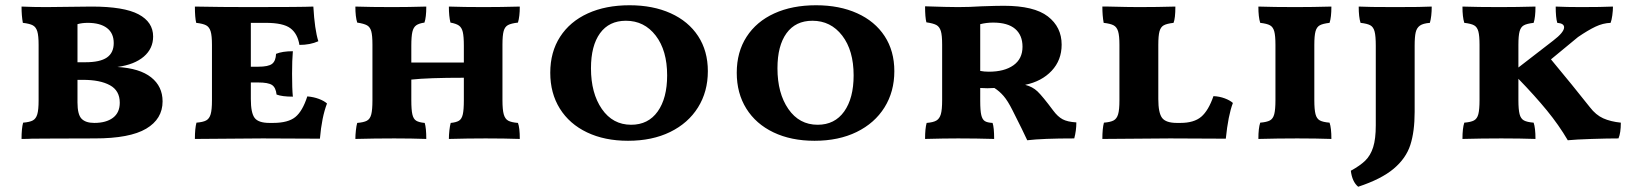

<svg xmlns="http://www.w3.org/2000/svg" viewBox="-20 -527 6226 731"><path d="M599 -141Q599 -74 536.5 -37Q474 0 341 0Q231 0 180.5 0.5Q130 1 101 1Q89 2 62 2Q62 -38 68 -60Q93 -62 105 -68.5Q117 -75 122 -92Q127 -109 127 -145V-356Q127 -391 122 -407.5Q117 -424 105 -430.5Q93 -437 67 -440Q62 -467 62 -502Q106 -500 156 -500L329 -502Q452 -502 507.5 -472.5Q563 -443 563 -388Q563 -342 527.5 -311.5Q492 -281 427 -272Q512 -267 555.5 -232.5Q599 -198 599 -141ZM314 -440Q292 -440 275 -435V-290H305Q361 -290 387 -308Q413 -326 413 -363Q413 -401 387 -420.5Q361 -440 314 -440ZM436 -136Q436 -182 398.5 -202.5Q361 -223 296 -223H275V-137Q275 -91 290.5 -75Q306 -59 339 -59Q384 -59 410 -78.5Q436 -98 436 -136Z M1225 -133Q1205 -81 1198 1L980 0L722 2Q722 -38 728 -60Q753 -62 765 -68.5Q777 -75 782 -92Q787 -109 787 -145V-356Q787 -391 782 -407.5Q777 -424 765 -430.5Q753 -437 727 -440Q722 -460 722 -502Q818 -500 935 -500Q1130 -500 1173 -502Q1178 -414 1192 -370Q1161 -356 1120 -356Q1113 -399 1085.5 -419.5Q1058 -440 992 -440H935V-273H963Q1002 -273 1016 -284Q1030 -295 1031 -322Q1055 -332 1095 -332Q1092 -298 1092 -246Q1092 -189 1095 -159Q1054 -159 1033 -167Q1030 -194 1015.5 -203.5Q1001 -213 963 -213H935V-150Q935 -97 949.5 -78Q964 -59 1006 -59H1019Q1077 -59 1104.5 -81.5Q1132 -104 1150 -160Q1174 -158 1194 -150.5Q1214 -143 1225 -133Z M1952 -59Q1959 -41 1959 2Q1901 0 1829 0Q1761 0 1689 2Q1689 -13 1691 -31Q1693 -49 1696 -59Q1717 -61 1727.5 -67.5Q1738 -74 1742 -91.5Q1746 -109 1746 -145V-231Q1610 -231 1546 -224V-145Q1546 -109 1550 -91.5Q1554 -74 1564.5 -67.5Q1575 -61 1597 -59Q1603 -40 1603 2Q1547 0 1481 0Q1407 0 1333 2Q1333 -13 1335 -31Q1337 -49 1340 -59Q1365 -61 1377 -67.5Q1389 -74 1393.5 -91.5Q1398 -109 1398 -145V-357Q1398 -392 1393.5 -408Q1389 -424 1377.5 -430.5Q1366 -437 1340 -441Q1333 -463 1333 -502Q1391 -500 1475 -500Q1535 -500 1603 -502Q1603 -461 1596 -441Q1575 -438 1564.5 -430.5Q1554 -423 1550 -405.5Q1546 -388 1546 -353V-289H1746V-353Q1746 -388 1742 -405Q1738 -422 1727.5 -429.5Q1717 -437 1695 -441Q1689 -465 1689 -502Q1745 -500 1822 -500Q1887 -500 1959 -502Q1959 -464 1952 -441Q1926 -438 1914 -431.5Q1902 -425 1897.5 -408.5Q1893 -392 1893 -357V-145Q1893 -109 1898 -91.5Q1903 -74 1915 -67.5Q1927 -61 1952 -59Z M2075 -250Q2075 -329 2112.5 -387Q2150 -445 2218 -476Q2286 -507 2377 -507Q2466 -507 2533.5 -476.5Q2601 -446 2638 -389.5Q2675 -333 2675 -256Q2675 -178 2637.5 -118Q2600 -58 2531.5 -24.5Q2463 9 2371 9Q2282 9 2215 -23Q2148 -55 2111.5 -113.5Q2075 -172 2075 -250ZM2520 -240Q2520 -335 2476.5 -391.5Q2433 -448 2363 -448Q2299 -448 2264.5 -400.5Q2230 -353 2230 -267Q2230 -172 2271.5 -112Q2313 -52 2383 -52Q2448 -52 2484 -102.5Q2520 -153 2520 -240Z M2785 -250Q2785 -329 2822.5 -387Q2860 -445 2928 -476Q2996 -507 3087 -507Q3176 -507 3243.5 -476.5Q3311 -446 3348 -389.5Q3385 -333 3385 -256Q3385 -178 3347.5 -118Q3310 -58 3241.5 -24.5Q3173 9 3081 9Q2992 9 2925 -23Q2858 -55 2821.5 -113.5Q2785 -172 2785 -250ZM3230 -240Q3230 -335 3186.5 -391.5Q3143 -448 3073 -448Q3009 -448 2974.5 -400.5Q2940 -353 2940 -267Q2940 -172 2981.5 -112Q3023 -52 3093 -52Q3158 -52 3194 -102.5Q3230 -153 3230 -240Z M4078 -61Q4078 -30 4070 0Q3949 0 3891 7Q3877 -24 3835 -107Q3817 -143 3801 -161.5Q3785 -180 3766 -192L3739 -191L3712 -192V-143Q3712 -106 3716 -89Q3720 -72 3729.5 -66Q3739 -60 3759 -59Q3765 -42 3765 2Q3697 0 3628 0Q3574 0 3502 2Q3502 -38 3508 -59Q3533 -61 3545 -68Q3557 -75 3562 -92Q3567 -109 3567 -146V-357Q3567 -393 3562 -409Q3557 -425 3545.5 -431.5Q3534 -438 3507 -442Q3502 -461 3502 -503Q3589 -500 3628 -500Q3671 -500 3717 -503Q3775 -505 3802 -505Q3917 -505 3969.5 -464.5Q4022 -424 4022 -357Q4022 -298 3984 -257.5Q3946 -217 3883 -204Q3911 -197 3930 -179Q3949 -161 3990 -106Q4007 -83 4025.5 -73Q4044 -63 4078 -61ZM3873 -349Q3873 -393 3845 -417Q3817 -441 3761 -441Q3736 -441 3712 -435V-257Q3727 -254 3745 -254Q3804 -254 3838.5 -278.5Q3873 -303 3873 -349Z M4600 -161Q4623 -160 4643 -152.5Q4663 -145 4674 -135Q4656 -88 4647 1L4435 0L4177 2Q4177 -38 4183 -60Q4208 -62 4220 -68.5Q4232 -75 4237 -92Q4242 -109 4242 -145V-356Q4242 -391 4237 -407.5Q4232 -424 4220 -430.5Q4208 -437 4182 -440Q4177 -467 4177 -502H4201Q4277 -500 4316 -500Q4385 -500 4455 -502Q4455 -457 4448 -440Q4422 -437 4410.5 -430.5Q4399 -424 4394.5 -407.5Q4390 -391 4390 -356V-150Q4390 -97 4404.5 -78Q4419 -59 4461 -59H4474Q4526 -59 4553.5 -82.5Q4581 -106 4600 -161Z M4778 -60Q4803 -62 4815 -68.5Q4827 -75 4831.5 -92.5Q4836 -110 4836 -146V-356Q4836 -391 4831.5 -407.5Q4827 -424 4815.5 -430.5Q4804 -437 4778 -440Q4771 -462 4771 -502Q4829 -500 4913 -500Q4977 -500 5049 -502Q5049 -461 5042 -440Q5016 -437 5004.5 -430.5Q4993 -424 4988.5 -407.5Q4984 -391 4984 -356V-146Q4984 -110 4988.5 -92.5Q4993 -75 5005 -68.5Q5017 -62 5042 -60Q5049 -40 5049 2Q4991 0 4919 0Q4845 0 4771 2Q4771 -39 4778 -60Z M5151 184Q5128 165 5123 123Q5158 104 5178 84.5Q5198 65 5208 33.5Q5218 2 5218 -50V-353Q5218 -390 5213.5 -407Q5209 -424 5197.5 -430.5Q5186 -437 5160 -440Q5153 -462 5153 -502Q5186 -500 5292 -500Q5397 -500 5431 -502Q5431 -465 5424 -440Q5398 -438 5386 -429.5Q5374 -421 5370 -404Q5366 -387 5366 -353V-101Q5366 -26 5349.5 25Q5333 76 5286 115.5Q5239 155 5151 184Z M6151 -60Q6151 -21 6142 0Q6101 0 6039.5 2Q5978 4 5949 7Q5915 -51 5869.5 -106.5Q5824 -162 5761 -227V-146Q5761 -110 5765.5 -92.5Q5770 -75 5782 -68.5Q5794 -62 5819 -60Q5826 -40 5826 2Q5768 0 5696 0Q5622 0 5548 2Q5548 -39 5555 -60Q5580 -62 5592 -68.5Q5604 -75 5608.5 -92.5Q5613 -110 5613 -146V-356Q5613 -391 5608.5 -407.5Q5604 -424 5592.5 -430.5Q5581 -437 5555 -440Q5548 -462 5548 -502Q5606 -500 5690 -500Q5754 -500 5826 -502Q5826 -461 5819 -440Q5793 -437 5781.5 -430.5Q5770 -424 5765.5 -407.5Q5761 -391 5761 -356V-270L5893 -372Q5935 -404 5935 -423Q5935 -438 5909 -440Q5903 -460 5903 -502Q5945 -500 6000 -500Q6077 -500 6121 -502Q6121 -487 6118.5 -468.5Q6116 -450 6112 -440Q6083 -439 6054.5 -425.5Q6026 -412 5988 -386L5885 -301Q5969 -200 6033 -119Q6056 -89 6084 -76.5Q6112 -64 6151 -60Z"/></svg>

Font: Vollkorn SC
Style: Bold
Weight: 700
Designer: Friedrich Althausen
Foundry: Friedrich Althausen
Version: Version 4.015